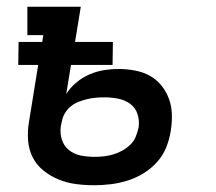

<svg xmlns="http://www.w3.org/2000/svg" viewBox="-20 -540 640 568"><path d="M259 8Q231 8 204.5 4.5Q178 1 153.5 -9Q129 -19 108.5 -35.5Q88 -52 76.5 -75Q65 -98 63 -125.5Q61 -153 66 -181L93 -348H34L35 -416H105L108 -436H61V-520H219L202 -416H314L313 -348H190L176 -262Q188 -281 206 -296Q224 -311 245 -320Q266 -329 287.5 -332.5Q309 -336 330 -336Q354 -336 378.5 -331.5Q403 -327 423 -316Q443 -305 457.5 -287Q472 -269 480 -247Q488 -225 488.5 -200.5Q489 -176 485 -152Q481 -127 471.5 -103.5Q462 -80 444.5 -60.5Q427 -41 404 -27Q381 -13 356.5 -5.5Q332 2 307.5 5Q283 8 259 8ZM259 -76Q273 -76 287 -77.5Q301 -79 314.5 -83Q328 -87 341 -94Q354 -101 365 -111.5Q376 -122 381.5 -135.5Q387 -149 390 -163Q393 -183 387 -202Q381 -221 365.5 -232.5Q350 -244 330 -248Q310 -252 290 -252Q277 -252 264.5 -251Q252 -250 239 -247Q226 -244 213 -239Q200 -234 189.5 -225.5Q179 -217 172 -205Q165 -193 163 -181L160 -167Q157 -146 163 -127Q169 -108 184 -96Q199 -84 218.5 -80Q238 -76 259 -76Z"/></svg>

Font: Iosevka HT Medium Extended
Style: Italic
Weight: 500
Width: 7
Italic angle: -9°
Monospace: yes
Designer: Belleve Invis
Foundry: Belleve Invis
Version: Version 32.3.0; ttfautohint (v1.8.4)